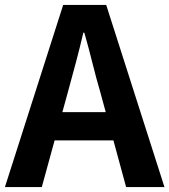

<svg xmlns="http://www.w3.org/2000/svg" viewBox="-24 -761 689 781"><path d="M-4 0 233 -741H408L645 0H489L384 -386Q367 -444 351.5 -506.5Q336 -569 319 -628H315Q301 -568 284.5 -506Q268 -444 252 -386L146 0ZM143 -190V-305H495V-190Z"/></svg>

Font: Noto Sans TC Thin
Style: Bold
Weight: 700
Version: Version 2.004-H2;hotconv 1.0.118;makeotfexe 2.5.65603